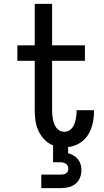

<svg xmlns="http://www.w3.org/2000/svg" viewBox="-20 -755 540 995"><path d="M194 220V150H294Q301 150 308.5 148.5Q316 147 322 143.5Q328 140 331 133Q334 126 334 119Q334 112 331 105Q328 98 322 94Q316 90 308.5 88Q301 86 294 86H255V-2Q229 -12 210 -32Q191 -52 179.5 -76.5Q168 -101 164 -128Q160 -155 160 -183V-440H70V-520H160V-735H250V-520H420V-440H250V-183Q250 -171 251 -159Q252 -147 254.5 -135.5Q257 -124 261 -113Q265 -102 272.5 -92.5Q280 -83 290.5 -77.5Q301 -72 313 -72Q325 -72 335.5 -77Q346 -82 353 -91Q360 -100 364.5 -110.5Q369 -121 371.5 -132.5Q374 -144 375.5 -155.5Q377 -167 377 -178V-184H467V-174Q467 -143 459.5 -112Q452 -81 435.5 -55Q419 -29 391.5 -12.5Q364 4 333 7V39Q348 43 361.5 51Q375 59 384.5 71Q394 83 398 97.5Q402 112 402 128Q402 148 394 167Q386 186 370 198.5Q354 211 334 215.5Q314 220 294 220Z"/></svg>

Font: Iosevka Medium
Style: Regular
Weight: 500
Monospace: yes
Designer: Belleve Invis
Foundry: Belleve Invis
Version: Version 32.5.0; ttfautohint (v1.8.4)